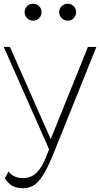

<svg xmlns="http://www.w3.org/2000/svg" viewBox="-20 -798 533 1022"><path d="M102 204Q72 204 49 193Q26 182 6 151L25 115Q40 134 59.5 142Q79 150 103 150Q126 150 147.5 140.5Q169 131 190 103.5Q211 76 231 23L242 -5L236 -23L448 -548H493L265 19Q235 93 209.5 133.5Q184 174 158.5 189Q133 204 102 204ZM253 23 0 -548H33L259 -37ZM156 -688Q137 -688 124 -701.5Q111 -715 111 -733Q111 -752 124 -765Q137 -778 156 -778Q176 -778 188.5 -765Q201 -752 201 -733Q201 -715 188.5 -701.5Q176 -688 156 -688ZM340 -688Q321 -688 308 -701.5Q295 -715 295 -733Q295 -752 308 -765Q321 -778 340 -778Q360 -778 372.5 -765Q385 -752 385 -733Q385 -715 372.5 -701.5Q360 -688 340 -688Z"/></svg>

Font: Savate ExtraLight
Style: Regular
Weight: 200
Designer: Max Esnée
Foundry: Plomb Type
Version: Version 2.000